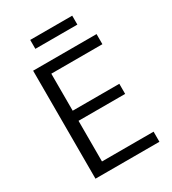

<svg xmlns="http://www.w3.org/2000/svg" viewBox="-187 -871 868 970"><g transform="rotate(-30 247.0 -386.0)"><path d="M80 -630H450V-571H152V-355H424V-296H152V-59H453V0H80ZM390 -772V-720H145V-772Z"/></g></svg>

Font: Mukta Light
Style: Regular
Weight: 300
Designer: Girish Dalvi and Yashodeep Gholap
Foundry: Ek Type
Version: Version 2.538;PS 1.002;hotconv 16.6.51;makeotf.lib2.5.65220;